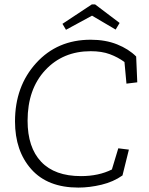

<svg xmlns="http://www.w3.org/2000/svg" viewBox="-20 -840 673 870"><path d="M411 -820 522 -736 504 -706 397 -769 279 -705 263 -732 396 -820ZM535 -45Q494 -16 440 -3Q386 10 335 10Q196 10 122 -73Q48 -156 48 -290Q48 -449 144 -554.5Q240 -660 391 -660Q458 -660 510.5 -639Q563 -618 597 -584L602 -467L553 -461L544 -559Q514 -581 477.5 -594.5Q441 -608 391 -608Q265 -608 185 -522Q105 -436 105 -293Q105 -172 166.5 -107Q228 -42 347 -42Q427 -42 487 -72L516 -168L564 -162Z"/></svg>

Font: Zilla Slab Light
Style: Italic
Weight: 300
Italic angle: -6°
Designer: Typotheque.com
Foundry: Typotheque type foundry
Version: Version 1.1; 2017; ttfautohint (v1.6)